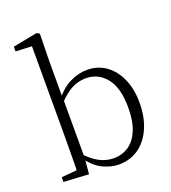

<svg xmlns="http://www.w3.org/2000/svg" viewBox="-146 -908 917 1030"><g transform="rotate(-20 312.5 -393.0)"><path d="M44 0V-27L132 -35Q133 -63 133 -97Q133 -131 133.5 -165Q134 -199 134 -226V-742L42 -746V-773L181 -800L197 -791L194 -637V-426L195 -416V-82V-81L187 8ZM357 14Q313 14 266.5 -8Q220 -30 181 -85H170L181 -113Q223 -67 262 -47Q301 -27 344 -27Q388 -27 425 -50.5Q462 -74 484.5 -125Q507 -176 507 -258Q507 -369 462 -425.5Q417 -482 346 -482Q321 -482 294 -474Q267 -466 238.5 -445.5Q210 -425 177 -388L167 -417H177Q218 -473 268 -497.5Q318 -522 367 -522Q428 -522 474 -489.5Q520 -457 546.5 -398Q573 -339 573 -260Q573 -179 546 -117Q519 -55 470.5 -20.5Q422 14 357 14Z"/></g></svg>

Font: Noto Serif SC ExtraLight ExtraLight
Style: Regular
Weight: 250
Version: Version 2.002-H1;hotconv 1.1.0;makeotfexe 2.6.0